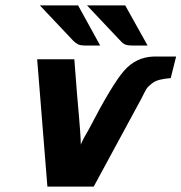

<svg xmlns="http://www.w3.org/2000/svg" viewBox="-20 -692 674 713"><path d="M118 -472H256Q261 -402 266 -343.5Q271 -285 273.5 -257Q276 -229 277.5 -207Q279 -185 279.5 -175Q280 -165 280 -155Q290 -179 310 -212Q396 -378 440.5 -429Q485 -480 550 -482H553H559H595H634L614 -402Q589 -400 572 -395.5Q555 -391 543.5 -381.5Q532 -372 527.5 -367Q523 -362 515 -345.5Q507 -329 504 -324L328 1H156ZM128 -672H270L352 -523H320Q316 -523 306 -523Q296 -523 292.5 -523Q289 -523 281.5 -524Q274 -525 269.5 -527.5Q265 -530 259 -534.5Q253 -539 247 -546ZM303 -672H445L528 -523H472Q452 -523 443 -527.5Q434 -532 422 -546Z"/></svg>

Font: Coval
Style: ExtraBold Italic
Weight: 800
Foundry: Context Ltd
Version: Version 001.000